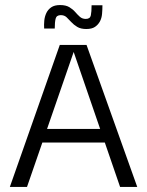

<svg xmlns="http://www.w3.org/2000/svg" viewBox="-20 -741 581 761"><path d="M19 0 217 -563H323L524 0H456L272 -535L87 0ZM128 -176 133 -230H408L414 -176ZM155 -628Q154 -643 155.5 -659Q157 -675 163.5 -689Q170 -703 183 -712Q196 -721 218 -721Q241 -721 255 -712.5Q269 -704 278 -693.5Q287 -683 296.5 -674.5Q306 -666 320 -666Q337 -666 340 -680Q343 -694 343 -720H386Q386 -703 384.5 -686Q383 -669 376 -656Q369 -643 356.5 -634.5Q344 -626 322 -626Q300 -626 286 -634.5Q272 -643 262.5 -653.5Q253 -664 244 -672.5Q235 -681 221 -681Q204 -681 200.5 -667Q197 -653 197 -628Z"/></svg>

Font: Darker Grotesque Medium
Style: Regular
Weight: 500
Designer: Gabriel Lam
Foundry: TypeRant
Version: Version 1.000;gftools[0.9.28]